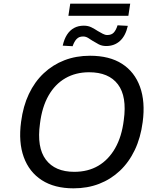

<svg xmlns="http://www.w3.org/2000/svg" viewBox="-20 -1018 859 1047"><path d="M381 9Q277 9 208 -35.5Q139 -80 109.5 -161.5Q80 -243 95 -354Q106 -439 137.5 -505.5Q169 -572 218.5 -618.5Q268 -665 331.5 -689.5Q395 -714 471 -714Q577 -714 645.5 -670Q714 -626 743.5 -544.5Q773 -463 758 -352Q747 -267 715 -200Q683 -133 633.5 -86.5Q584 -40 520.5 -15.5Q457 9 381 9ZM385 -81Q460 -81 516 -114Q572 -147 608 -210Q644 -273 655 -363Q673 -492 623 -558Q573 -624 466 -624Q393 -624 336.5 -591.5Q280 -559 244.5 -496.5Q209 -434 198 -344Q180 -214 230 -147.5Q280 -81 385 -81ZM353 -932 363 -998H690L680 -932ZM559 -767Q536 -767 518 -776.5Q500 -786 484 -796Q471 -805 459 -812Q447 -819 433 -819Q411 -819 398 -805.5Q385 -792 376 -766L322 -769Q330 -805 345.5 -829Q361 -853 384 -865.5Q407 -878 437 -878Q461 -878 479.5 -868.5Q498 -859 513 -849Q527 -841 540 -834Q553 -827 565 -827Q588 -827 600.5 -840.5Q613 -854 621 -880L677 -877Q665 -823 634.5 -795Q604 -767 559 -767Z"/></svg>

Font: Nunito Sans 7pt Medium
Style: Italic
Weight: 500
Italic angle: -9°
Designer: Vernon Adams
Foundry: Vernon Adams
Version: Version 3.101;gftools[0.9.27]